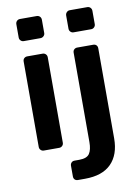

<svg xmlns="http://www.w3.org/2000/svg" viewBox="-99 -791 742 1044"><g transform="rotate(-10 272.5 -268.5)"><path d="M86 -605Q76 -605 69 -612Q62 -619 62 -629V-702Q62 -713 69 -720Q76 -727 86 -727H178Q189 -727 196 -720Q203 -713 203 -702V-629Q203 -619 195.5 -612Q188 -605 178 -605ZM90 0Q80 0 73 -7Q66 -14 66 -24V-496Q66 -507 73 -513.5Q80 -520 90 -520H175Q185 -520 192 -513Q199 -506 199 -496V-24Q199 -14 192 -7Q185 0 175 0ZM361 -605Q351 -605 344 -612Q337 -619 337 -629V-702Q337 -712 344 -719.5Q351 -727 361 -727H458Q468 -727 475 -720Q482 -713 482 -702V-629Q482 -619 475 -612Q468 -605 458 -605ZM245 190Q234 190 227.5 183.5Q221 177 221 166V107Q221 97 227.5 90Q234 83 245 83H271Q313 83 327.5 61.5Q342 40 342 -2V-496Q342 -507 349 -513.5Q356 -520 366 -520H454Q465 -520 471.5 -513.5Q478 -507 478 -496V1Q478 91 429 140.5Q380 190 284 190Z"/></g></svg>

Font: Rubik AZ
Style: Regular
Weight: 500
Designer: Hubert and Fischer
Foundry: Hubert & Fischer
Version: Version 2.000